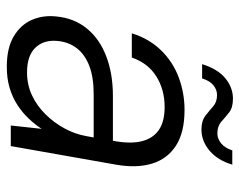

<svg xmlns="http://www.w3.org/2000/svg" viewBox="-92 -618 722 579"><g transform="rotate(90 269.5 -329.0)"><path d="M182 12Q125 12 90 -9Q55 -30 40.5 -63.5Q26 -97 30 -136Q35 -191 66.5 -229.5Q98 -268 150.5 -288Q203 -308 270 -308H405Q415 -360 406.5 -394.5Q398 -429 372.5 -446.5Q347 -464 303 -464Q251 -464 211 -439Q171 -414 154 -365H81Q97 -417 132 -453Q167 -489 214 -506.5Q261 -524 312 -524Q380 -524 420 -498Q460 -472 474 -425.5Q488 -379 477 -317L421 0H359L369 -93Q356 -73 338 -54Q320 -35 297 -20Q274 -5 245.5 3.5Q217 12 182 12ZM199 -49Q236 -49 268 -64Q300 -79 325.5 -105Q351 -131 368 -162.5Q385 -194 391 -228L395 -250H265Q213 -250 178.5 -236.5Q144 -223 125.5 -198.5Q107 -174 104 -141Q100 -100 124 -74.5Q148 -49 199 -49ZM174 -577Q188 -623 216 -646.5Q244 -670 278 -670Q305 -670 319.5 -658.5Q334 -647 347.5 -635Q361 -623 383 -623Q399 -623 413 -634.5Q427 -646 434 -668H477Q464 -624 435 -599.5Q406 -575 371 -575Q345 -575 329.5 -587Q314 -599 301 -610.5Q288 -622 267 -622Q251 -622 237.5 -611Q224 -600 217 -577Z"/></g></svg>

Font: DM Sans 12pt Light
Style: Italic
Weight: 300
Italic angle: -10°
Version: Version 4.004;gftools[0.9.30]